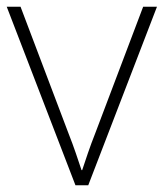

<svg xmlns="http://www.w3.org/2000/svg" viewBox="-20 -550 486 570"><path d="M204 0 0 -530H41L183 -155Q196 -122 205 -95.5Q214 -69 222 -45H224Q232 -69 241 -95.5Q250 -122 263 -155L405 -530H446L242 0Z"/></svg>

Font: Noto Sans Bengali UI ExtraLight
Style: Regular
Weight: 200
Designer: Jelle Bosma - Monotype Design Team
Foundry: Monotype Imaging Inc.
Version: Version 2.003; ttfautohint (v1.8.4.7-5d5b)